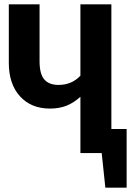

<svg xmlns="http://www.w3.org/2000/svg" viewBox="-20 -712 621 893"><path d="M569 -112V161H470L453 0H354V-262Q322 -233 288.5 -220Q255 -207 212 -207Q125 -207 73 -264Q21 -321 21 -420V-692H164V-427Q164 -368 186 -342.5Q208 -317 252 -317Q314 -317 354 -360V-692H498V-112Z"/></svg>

Font: Fira Sans Condensed SemiBold
Style: Regular
Weight: 600
Width: 3
Designer: bBox Type GmbH & Carrois Corporate GbR & Edenspiekermann AG
Foundry: bBox Type GmbH & Carrois Corporate GbR & Edenspiekermann AG
Version: Version 4.301